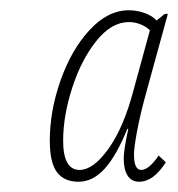

<svg xmlns="http://www.w3.org/2000/svg" viewBox="-20 -740 347 374"><path d="M77 -466Q77 -524 98 -583.5Q119 -643 154.5 -681.5Q190 -720 231 -720Q247 -720 262 -714.5Q277 -709 285 -700L301 -713H307L266 -564Q253 -517 247 -484.5Q241 -452 241 -439Q241 -409 255 -409Q270 -409 289 -437L303 -424Q279 -386 251 -386Q236 -386 228.5 -398Q221 -410 221 -431Q221 -449 230 -489H228Q207 -437 184 -411.5Q161 -386 133 -386Q105 -386 91 -404.5Q77 -423 77 -466ZM240 -564 272 -681Q265 -688 254 -692.5Q243 -697 231 -697Q197 -697 167.5 -660Q138 -623 120.5 -568.5Q103 -514 103 -466Q103 -409 135 -409Q162 -409 191.5 -450.5Q221 -492 240 -564Z"/></svg>

Font: Noto Serif CondThin
Style: Italic
Weight: 250
Width: 3
Italic angle: -12°
Designer: Monotype Design Team
Foundry: Monotype Imaging Inc.
Version: Version 1.001